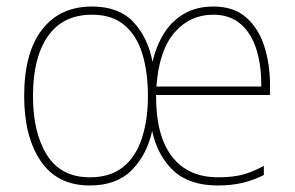

<svg xmlns="http://www.w3.org/2000/svg" viewBox="-20 -558 903 588"><path d="M634 -538Q696 -538 734 -504.5Q772 -471 789.5 -416Q807 -361 807 -295V-267H458Q457 -144 506 -79.5Q555 -15 648 -15Q688 -15 718.5 -22Q749 -29 788 -50V-22Q756 -6 722.5 2Q689 10 647 10Q559 10 510.5 -36Q462 -82 446 -157Q430 -84 383.5 -37Q337 10 255 10Q155 10 104.5 -65Q54 -140 54 -264Q54 -396 108.5 -467Q163 -538 262 -538Q344 -538 388.5 -490.5Q433 -443 447 -369Q458 -416 481.5 -454.5Q505 -493 543 -515.5Q581 -538 634 -538ZM262 -513Q173 -513 127 -447.5Q81 -382 81 -264Q81 -151 124 -83Q167 -15 255 -15Q318 -15 357 -46.5Q396 -78 414.5 -134.5Q433 -191 433 -264Q433 -337 416 -393Q399 -449 361 -481Q323 -513 262 -513ZM633 -513Q562 -513 514.5 -458.5Q467 -404 459 -293H780Q781 -356 765.5 -406Q750 -456 717 -484.5Q684 -513 633 -513Z"/></svg>

Font: Noto Sans Thai SemCond Thin
Style: Regular
Weight: 100
Width: 4
Designer: Monotype Design Team
Foundry: Monotype Imaging Inc.
Version: Version 2.002; ttfautohint (v1.8.4.7-5d5b)